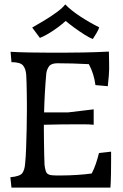

<svg xmlns="http://www.w3.org/2000/svg" viewBox="-20 -851 557 871"><path d="M32 0 27 -47Q71 -51 81.5 -66Q92 -81 94 -109Q97 -138 98.5 -180Q100 -222 101 -267.5Q102 -313 102 -351Q102 -360 102 -381Q102 -402 101.5 -427Q101 -452 100.5 -475Q100 -498 99 -511Q97 -539 84.5 -554Q72 -569 32 -569L28 -616Q61 -614 112.5 -613Q164 -612 210 -612H266Q301 -612 359.5 -613Q418 -614 474 -617L475 -565Q476 -537 473.5 -506Q471 -475 469 -460L413 -465Q410 -489 402.5 -513.5Q395 -538 383 -560Q346 -562 309 -563Q272 -564 240 -564Q212 -564 202 -549.5Q192 -535 190 -518Q186 -473 183.5 -428.5Q181 -384 180 -341H288L405 -355V-285Q384 -287 363.5 -287Q343 -287 323 -287Q288 -287 251 -286.5Q214 -286 179 -285Q179 -274 179 -264Q179 -241 179.5 -210Q180 -179 180.5 -150Q181 -121 182 -104Q183 -90 188 -74Q193 -58 215 -56Q222 -55 235 -55Q248 -55 258 -55Q292 -55 330 -57.5Q368 -60 396 -64Q407 -85 415 -108.5Q423 -132 429 -157L484 -163V-123Q484 -98 483.5 -64Q483 -30 481 0ZM161 -679 126 -726Q149 -739 179 -757Q209 -775 236 -794.5Q263 -814 276 -831Q302 -804 344 -776.5Q386 -749 430 -727Q428 -718 417 -699.5Q406 -681 401 -674Q387 -679 364 -693.5Q341 -708 317 -725.5Q293 -743 278 -756Q264 -743 242.5 -727Q221 -711 199 -698Q177 -685 161 -679Z"/></svg>

Font: Maname
Style: Regular
Weight: 400
Designer: Pathum Egodawatta
Foundry: mooniak
Version: Version 1.000; ttfautohint (v1.8.4.7-5d5b)